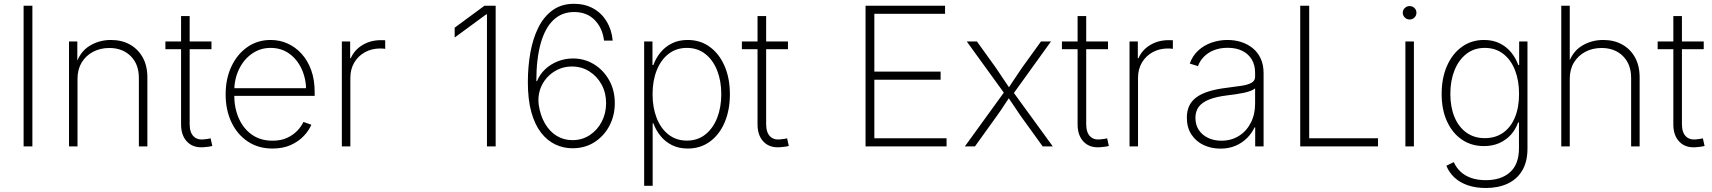

<svg xmlns="http://www.w3.org/2000/svg" viewBox="-20 -757 8855 993"><path d="M147.5 -727.5V0H102.1V-727.5Z M380.9 -350.1V0H336.9V-542.5H379.9V-420.4H371.6Q391.6 -487.3 441.7 -518.8Q491.7 -550.3 553.7 -550.3Q609.4 -550.3 651.6 -526.9Q693.8 -503.4 718 -460.2Q742.2 -417 742.2 -356.4V0H698.2V-354Q698.2 -424.8 656 -466.8Q613.8 -508.8 545.4 -508.8Q498.5 -508.8 461.2 -489Q423.8 -469.2 402.3 -433.6Q380.9 -397.9 380.9 -350.1Z M1073.7 -542.5V-502.4H835.4V-542.5ZM916.5 -673.8H960.9V-115.2Q960.9 -71.8 981.7 -51.3Q1002.4 -30.8 1041.5 -37.1Q1047.9 -37.6 1055.4 -38.8Q1063 -40 1069.3 -41.5L1078.1 -2Q1070.3 0 1061 1.5Q1051.8 2.9 1043 3.4Q983.9 11.2 950.2 -21.5Q916.5 -54.2 916.5 -113.3Z M1389.2 11.2Q1315.9 11.2 1261.5 -25.1Q1207 -61.5 1177 -124.8Q1147 -188 1147 -269Q1147 -350.1 1177 -413.6Q1207 -477.1 1259.5 -513.7Q1312 -550.3 1379.4 -550.3Q1426.8 -550.3 1467.8 -531.7Q1508.8 -513.2 1540.3 -478.3Q1571.8 -443.4 1589.6 -393.8Q1607.4 -344.2 1607.4 -281.2V-261.2H1174.3V-300.8H1583L1563.5 -285.6Q1563.5 -349.1 1540.3 -399.7Q1517.1 -450.2 1475.8 -479.7Q1434.6 -509.3 1379.4 -509.3Q1325.7 -509.3 1283 -479.2Q1240.2 -449.2 1215.8 -398.2Q1191.4 -347.2 1191.4 -284.2V-266.1Q1191.4 -198.7 1215.1 -145Q1238.8 -91.3 1283.2 -60.3Q1327.6 -29.3 1389.2 -29.3Q1433.6 -29.3 1465.6 -44.4Q1497.6 -59.6 1518.6 -82Q1539.6 -104.5 1549.3 -126.5L1590.3 -111.8Q1578.1 -82.5 1551.3 -54Q1524.4 -25.4 1483.9 -7.1Q1443.4 11.2 1389.2 11.2Z M1748 0V-542.5H1791V-456.1H1794.4Q1812.5 -498.5 1854.5 -523.9Q1896.5 -549.3 1950.2 -549.3Q1956.1 -549.3 1961.4 -549.1Q1966.8 -548.8 1972.2 -548.8V-504.4Q1969.2 -504.9 1962.4 -505.6Q1955.6 -506.3 1946.8 -506.3Q1902.3 -506.3 1867.2 -486.8Q1832 -467.3 1812 -433.1Q1792 -398.9 1792 -354.5V0Z M2543.5 -727.5V0H2498.5V-682.6H2494.6L2331.5 -563V-613.8L2485.8 -727.5Z M2940.4 9.8Q2893.6 9.8 2851.8 -10Q2810.1 -29.8 2778.1 -71Q2746.1 -112.3 2728 -177Q2710 -241.7 2710 -331.5Q2710 -412.6 2723.1 -485.6Q2736.3 -558.6 2764.6 -615.2Q2793 -671.9 2838.6 -704.6Q2884.3 -737.3 2948.7 -737.3Q3005.4 -737.3 3048.6 -713.1Q3091.8 -689 3117.7 -646Q3143.6 -603 3148.9 -546.9H3104Q3096.2 -611.8 3055.9 -653.3Q3015.6 -694.8 2949.2 -694.8Q2885.7 -694.8 2842.3 -653.6Q2798.8 -612.3 2776.4 -532.5Q2753.9 -452.6 2753.9 -337.4H2757.3Q2771.5 -372.6 2799.6 -398.9Q2827.6 -425.3 2865 -439.9Q2902.3 -454.6 2943.4 -454.6Q3002.9 -454.6 3052 -424.6Q3101.1 -394.5 3130.4 -342.3Q3159.7 -290 3159.7 -223.6Q3159.7 -160.2 3132.3 -107.4Q3105 -54.7 3055.7 -22.5Q3006.3 9.8 2940.4 9.8ZM2940.4 -32.2Q2990.7 -32.2 3030 -58.1Q3069.3 -84 3092 -127.4Q3114.7 -170.9 3114.7 -223.6Q3114.7 -276.9 3091.3 -319.8Q3067.9 -362.8 3027.8 -387.9Q2987.8 -413.1 2937.5 -413.1Q2898.4 -413.1 2865 -397.2Q2831.5 -381.3 2807.4 -353.8Q2783.2 -326.2 2772.2 -290.8Q2761.2 -255.4 2766.1 -215.8Q2774.4 -159.2 2798.6 -117.9Q2822.8 -76.7 2859.1 -54.4Q2895.5 -32.2 2940.4 -32.2Z M3311.5 204.1V-542.5H3354.5V-420.9H3359.4Q3371.6 -456.1 3395.8 -485.6Q3419.9 -515.1 3455.1 -532.7Q3490.2 -550.3 3536.6 -550.3Q3602.1 -550.3 3651.1 -514.4Q3700.2 -478.5 3727.5 -415.3Q3754.9 -352.1 3754.9 -270Q3754.9 -187.5 3727.8 -124Q3700.7 -60.5 3651.6 -24.7Q3602.5 11.2 3537.1 11.2Q3490.7 11.2 3455.6 -6.3Q3420.4 -23.9 3396.2 -53.7Q3372.1 -83.5 3359.4 -119.1H3355.5V204.1ZM3532.7 -29.8Q3587.9 -29.8 3627.7 -61.3Q3667.5 -92.8 3689 -147.2Q3710.4 -201.7 3710.4 -270Q3710.4 -338.4 3689 -392.6Q3667.5 -446.8 3627.7 -478Q3587.9 -509.3 3532.7 -509.3Q3477.5 -509.3 3437.7 -478.3Q3397.9 -447.3 3376.5 -393.3Q3355 -339.4 3355 -270Q3355 -201.2 3376.2 -146.7Q3397.5 -92.3 3437.5 -61Q3477.5 -29.8 3532.7 -29.8Z M4055.2 -542.5V-502.4H3816.9V-542.5ZM3897.9 -673.8H3942.4V-115.2Q3942.4 -71.8 3963.1 -51.3Q3983.9 -30.8 4022.9 -37.1Q4029.3 -37.6 4036.9 -38.8Q4044.4 -40 4050.8 -41.5L4059.6 -2Q4051.8 0 4042.5 1.5Q4033.2 2.9 4024.4 3.4Q3965.3 11.2 3931.6 -21.5Q3897.9 -54.2 3897.9 -113.3Z M4456.5 0V-727.5H4867.7V-685.5H4502V-386.7H4844.7V-344.7H4502V-42H4875.5V0Z M4970.2 0 5183.6 -294.4V-261.2L4980 -542.5H5032.7L5130.9 -405.8Q5151.9 -375 5170.9 -346.2Q5189.9 -317.4 5209.5 -289.1H5187Q5206.5 -317.4 5225.1 -346.2Q5243.7 -375 5265.1 -405.8L5363.8 -542.5H5415.5L5211.9 -259.8V-292.5L5424.8 0H5372.6L5258.3 -158.2Q5238.8 -186.5 5221.4 -213.1Q5204.1 -239.7 5186 -265.6H5208.5Q5190.4 -239.7 5173.6 -213.1Q5156.7 -186.5 5136.2 -158.2L5022.5 0Z M5710.4 -542.5V-502.4H5472.2V-542.5ZM5553.2 -673.8H5597.7V-115.2Q5597.7 -71.8 5618.4 -51.3Q5639.2 -30.8 5678.2 -37.1Q5684.6 -37.6 5692.1 -38.8Q5699.7 -40 5706.1 -41.5L5714.8 -2Q5707 0 5697.8 1.5Q5688.5 2.9 5679.7 3.4Q5620.6 11.2 5586.9 -21.5Q5553.2 -54.2 5553.2 -113.3Z M5821.8 0V-542.5H5864.7V-456.1H5868.2Q5886.2 -498.5 5928.2 -523.9Q5970.2 -549.3 6023.9 -549.3Q6029.8 -549.3 6035.2 -549.1Q6040.5 -548.8 6045.9 -548.8V-504.4Q6043 -504.9 6036.1 -505.6Q6029.3 -506.3 6020.5 -506.3Q5976.1 -506.3 5940.9 -486.8Q5905.8 -467.3 5885.7 -433.1Q5865.7 -398.9 5865.7 -354.5V0Z M6292 11.7Q6244.6 11.7 6205.1 -6.8Q6165.5 -25.4 6141.8 -61.5Q6118.2 -97.7 6118.2 -148.9Q6118.2 -183.1 6130.4 -209.2Q6142.6 -235.4 6168 -253.9Q6193.4 -272.5 6232.9 -284.7Q6272.5 -296.9 6326.7 -303.2Q6369.1 -308.6 6401.6 -313.5Q6434.1 -318.4 6452.6 -328.9Q6471.2 -339.4 6471.2 -359.9V-381.3Q6471.2 -420.4 6454.1 -449.2Q6437 -478 6405.3 -493.9Q6373.5 -509.8 6329.6 -509.8Q6290 -509.8 6259 -497.6Q6228 -485.4 6206.8 -463.9Q6185.5 -442.4 6175.8 -415L6133.3 -428.2Q6147.5 -468.3 6176.8 -495.4Q6206.1 -522.5 6245.6 -536.4Q6285.2 -550.3 6328.6 -550.3Q6366.2 -550.3 6399.7 -539.6Q6433.1 -528.8 6459.2 -507.6Q6485.4 -486.3 6500.2 -454.1Q6515.1 -421.9 6515.1 -378.4V0H6471.7V-98.1H6468.3Q6454.1 -67.4 6429 -42.5Q6403.8 -17.6 6369.4 -2.9Q6335 11.7 6292 11.7ZM6296.9 -29.3Q6347.7 -29.3 6387 -53.7Q6426.3 -78.1 6448.7 -121.6Q6471.2 -165 6471.2 -219.7V-299.8Q6462.4 -292.5 6447.5 -286.9Q6432.6 -281.2 6413.3 -277.1Q6394 -272.9 6372.8 -269.8Q6351.6 -266.6 6330.6 -264.2Q6271.5 -257.3 6234.4 -242.7Q6197.3 -228 6179.9 -204.6Q6162.6 -181.2 6162.6 -147.5Q6162.6 -110.8 6180.2 -84.5Q6197.8 -58.1 6228.3 -43.7Q6258.8 -29.3 6296.9 -29.3Z M6704.6 0V-727.5H6751V-42H7106.9V0Z M7248.5 0V-542.5H7292.5V0ZM7270.5 -656.2Q7255.9 -656.2 7245.4 -666.5Q7234.9 -676.8 7234.9 -690.9Q7234.9 -705.6 7245.4 -715.6Q7255.9 -725.6 7270 -725.6Q7285.2 -725.6 7295.4 -715.6Q7305.7 -705.6 7305.7 -690.9Q7305.7 -676.8 7295.4 -666.5Q7285.2 -656.2 7270.5 -656.2Z M7664.6 215.3Q7612.8 215.3 7571.8 201.4Q7530.8 187.5 7502.7 161.6Q7474.6 135.7 7460.4 100.1L7499 81.5Q7510.7 108.9 7533 130.1Q7555.2 151.4 7588.1 163.1Q7621.1 174.8 7664.6 174.8Q7744.1 174.8 7790 133.5Q7835.9 92.3 7835.9 9.8V-123.5H7831.5Q7818.8 -87.9 7794.2 -60.3Q7769.5 -32.7 7734.4 -17.1Q7699.2 -1.5 7654.8 -1.5Q7589.8 -1.5 7540.8 -34.9Q7491.7 -68.4 7463.9 -128.9Q7436 -189.5 7436 -271Q7436 -353 7463.6 -416Q7491.2 -479 7540.5 -514.6Q7589.8 -550.3 7655.3 -550.3Q7701.7 -550.3 7736.8 -532.7Q7772 -515.1 7795.9 -485.6Q7819.8 -456.1 7832.5 -420.4H7836.9V-542.5H7879.9V11.2Q7879.9 79.1 7853 124.5Q7826.2 169.9 7777.6 192.6Q7729 215.3 7664.6 215.3ZM7659.2 -42.5Q7713.9 -42.5 7753.7 -70.3Q7793.5 -98.1 7814.9 -149.7Q7836.4 -201.2 7836.4 -271.5Q7836.4 -340.3 7815.4 -394Q7794.4 -447.8 7754.6 -478.5Q7714.8 -509.3 7659.2 -509.3Q7603.5 -509.3 7563.7 -478Q7523.9 -446.8 7502.4 -393.1Q7481 -339.4 7481 -271.5Q7481 -203.6 7502.4 -151.9Q7523.9 -100.1 7564 -71.3Q7604 -42.5 7659.2 -42.5Z M8098.6 -350.1V0H8054.7V-727.5H8098.6V-420.4H8089.4Q8109.4 -487.3 8159.4 -518.8Q8209.5 -550.3 8271.5 -550.3Q8327.1 -550.3 8369.6 -526.9Q8412.1 -503.4 8436 -460.2Q8460 -417 8460 -356.4V0H8416V-354Q8416 -424.8 8373.8 -466.8Q8331.5 -508.8 8263.2 -508.8Q8216.3 -508.8 8179 -489Q8141.6 -469.2 8120.1 -433.6Q8098.6 -397.9 8098.6 -350.1Z M8791.5 -542.5V-502.4H8553.2V-542.5ZM8634.3 -673.8H8678.7V-115.2Q8678.7 -71.8 8699.5 -51.3Q8720.2 -30.8 8759.3 -37.1Q8765.6 -37.6 8773.2 -38.8Q8780.8 -40 8787.1 -41.5L8795.9 -2Q8788.1 0 8778.8 1.5Q8769.5 2.9 8760.7 3.4Q8701.7 11.2 8668 -21.5Q8634.3 -54.2 8634.3 -113.3Z"/></svg>

Font: Inter 16pt ExtraLight
Style: Regular
Weight: 250
Version: Version 4.001;git-66647c0bb